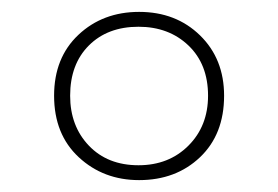

<svg xmlns="http://www.w3.org/2000/svg" viewBox="-20 -744 468 323"><path d="M214 -441Q154 -441 112.5 -479.5Q71 -518 71 -583Q71 -647 112 -685.5Q153 -724 214 -724Q276 -724 316.5 -684.5Q357 -645 357 -583Q357 -518 316.5 -479.5Q276 -441 214 -441ZM213 -466Q264 -466 297 -499Q330 -532 330 -583Q330 -636 297 -667.5Q264 -699 213 -699Q161 -699 129.5 -667.5Q98 -636 98 -583Q98 -532 129.5 -499Q161 -466 213 -466Z"/></svg>

Font: Noto Sans Oriya Thin
Style: Regular
Weight: 100
Designer: Amélie Bonet and Sol Matas
Foundry: Google LLC
Version: Version 2.006; ttfautohint (v1.8.4.7-5d5b)